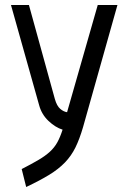

<svg xmlns="http://www.w3.org/2000/svg" viewBox="-20 -520 522 770"><path d="M96 -500 200 -123Q208 -95 221.5 -83.5Q235 -72 249 -70L372 -500H451L313 -10Q299 38 282.5 71.5Q266 105 240.5 131.5Q215 158 177.5 181Q140 204 85 230Q80 212 76 194Q72 176 67 158Q108 137 135 121Q162 105 180 88.5Q198 72 209.5 51.5Q221 31 231 0Q202 -9 174.5 -35Q147 -61 137 -98L24 -500Z"/></svg>

Font: Panefresco 400wt
Style: Regular
Weight: 400
Foundry: Campivisivi & Chank Co
Version: Version 1.002